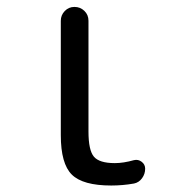

<svg xmlns="http://www.w3.org/2000/svg" viewBox="-20 -540 540 569"><path d="M309.6 9.8Q225.6 9.8 192.9 -22.5Q160.2 -54.7 160.2 -139.6V-478.5Q160.2 -495.1 171.9 -507.3Q183.6 -519.5 200.7 -519.5Q217.8 -519.5 230 -507.8Q242.2 -496.1 242.2 -478.5V-150.4Q242.2 -94.7 258.3 -75.7Q274.4 -56.6 320.3 -56.6Q345.7 -56.6 377 -65.4Q389.6 -68.4 399.9 -60.5Q410.2 -52.7 410.2 -40Q410.2 -24.4 400.9 -11.7Q391.6 1 377 3.9Q343.8 9.8 309.6 9.8Z"/></svg>

Font: Rounded Mgen+ 1mn regular
Style: Regular
Weight: 400
Designer: [Source Han Sans]
Ryoko NISHIZUKA  (kana & ideographs); Paul D. Hunt (Latin, Greek & Cyrillic); Wenlong ZHANG  (bopomofo
Version: Version 1.059.20150602